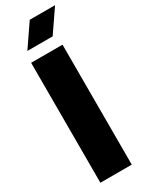

<svg xmlns="http://www.w3.org/2000/svg" viewBox="-239 -971 783 1012"><g transform="rotate(-30 152.0 -465.0)"><path d="M43 0V-730H234V0ZM57 -794 150 -930H304L211 -794Z"/></g></svg>

Font: MuseoModerno Black
Style: Regular
Weight: 900
Designer: Pablo Cosgaya, Héctor Gatti, Marcela Romero, and the Authors of The MuseoModerno Project.
Foundry: Omnibus-Type Team
Version: Version 1.001